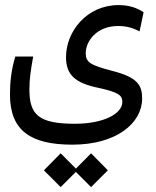

<svg xmlns="http://www.w3.org/2000/svg" viewBox="-20 -412 626 771"><path d="M270.5 168.9C447.8 168.9 550.8 82.5 550.8 -16.6C550.8 -69.3 532.7 -101.6 430.7 -127.4C342.3 -150.4 324.2 -162.1 324.2 -198.2C324.2 -245.6 366.7 -307.6 454.6 -307.6C489.7 -307.6 515.6 -298.8 540.5 -286.1L556.6 -362.8C531.7 -379.4 500.5 -391.6 456.5 -391.6C327.6 -391.6 245.1 -284.7 245.1 -182.6C245.1 -111.8 281.2 -79.1 373.5 -59.6C457 -41.5 471.2 -29.3 471.2 -2.4C471.2 44.4 397 85 280.3 85C134.8 85 98.1 48.3 98.1 -52.2C98.1 -96.7 103.5 -129.9 113.3 -185.1H41.5C25.4 -131.8 20 -83 20 -32.7C20 113.3 104 168.9 270.5 168.9ZM345.7 339.4 413.1 272 345.7 203.6 284.7 265.1 223.6 203.6 156.2 272 223.6 339.4 284.7 278.3Z"/></svg>

Font: Cascadia Mono PL SemiLight
Style: Regular
Weight: 350
Monospace: yes
Designer: Aaron Bell
Foundry: Saja Typeworks
Version: Version 2404.023